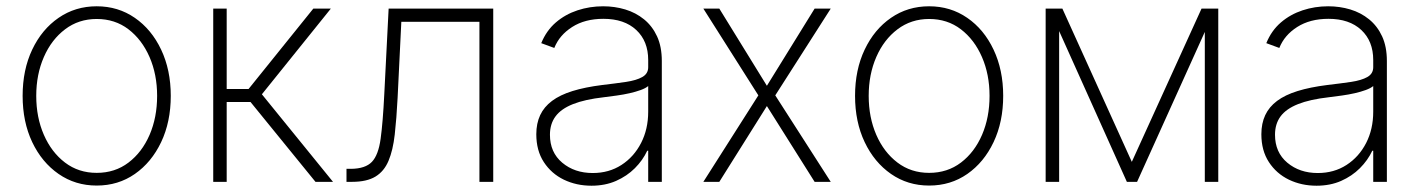

<svg xmlns="http://www.w3.org/2000/svg" viewBox="-20 -573 4473 605"><path d="M284.7 11.7Q217.3 11.7 164.6 -24.9Q111.8 -61.5 81.5 -125.2Q51.3 -189 51.3 -271Q51.3 -353 81.5 -416.7Q111.8 -480.5 164.6 -516.8Q217.3 -553.2 284.7 -553.2Q352.1 -553.2 404.8 -516.8Q457.5 -480.5 487.8 -416.5Q518.1 -352.5 518.1 -271Q518.1 -189 487.8 -125.2Q457.5 -61.5 405 -24.9Q352.5 11.7 284.7 11.7ZM284.7 -28.3Q342.3 -28.3 385 -60.8Q427.7 -93.3 451.4 -148.2Q475.1 -203.1 475.1 -271Q475.1 -338.4 451.2 -393.3Q427.2 -448.2 384.8 -480.7Q342.3 -513.2 284.7 -513.2Q228 -513.2 185.1 -480.7Q142.1 -448.2 118.2 -393.3Q94.2 -338.4 94.2 -271Q94.2 -203.1 118.2 -148.2Q142.1 -93.3 184.8 -60.8Q227.5 -28.3 284.7 -28.3Z M651.9 0V-545.9H694.3V-292.5H763.2L967.3 -545.9H1022.5L805.2 -275.9L1029.3 0H974.1L769.5 -251.5H694.3V0Z M1071.8 0V-41H1086.4Q1131.3 -41.5 1151.9 -63Q1172.4 -84.5 1179.4 -136Q1186.5 -187.5 1190.9 -276.4L1204.6 -545.9H1534.2V0H1490.7V-504.4H1244.6L1232.9 -265.1Q1229.5 -199.2 1223.9 -149.4Q1218.3 -99.6 1204.3 -66.4Q1190.4 -33.2 1163.1 -16.6Q1135.7 0 1089.4 0Z M1843.8 12.2Q1796.4 12.2 1756.8 -6.8Q1717.3 -25.9 1693.6 -62.3Q1669.9 -98.6 1669.9 -149.9Q1669.9 -184.1 1682.1 -210.2Q1694.3 -236.3 1719.5 -255.1Q1744.6 -273.9 1783.9 -286.1Q1823.2 -298.3 1877.9 -305.2Q1919.9 -310.1 1952.6 -314.9Q1985.4 -319.8 2003.9 -330.3Q2022.5 -340.8 2022.5 -361.3V-383.8Q2022.5 -443.4 1984.9 -478.5Q1947.3 -513.7 1881.3 -513.7Q1823.2 -513.7 1783 -488Q1742.7 -462.4 1726.6 -421.9L1685.5 -437Q1701.7 -476.6 1731.4 -502.2Q1761.2 -527.8 1799.8 -540.5Q1838.4 -553.2 1880.4 -553.2Q1917 -553.2 1950.2 -543.2Q1983.4 -533.2 2009.5 -512Q2035.6 -490.7 2050.5 -458.3Q2065.4 -425.8 2065.4 -380.9V0H2022.5V-98.1H2019.5Q2005.4 -67.9 1980.5 -43Q1955.6 -18.1 1921.1 -2.9Q1886.7 12.2 1843.8 12.2ZM1847.7 -27.8Q1898.9 -27.8 1938.2 -53.2Q1977.5 -78.6 2000 -122.3Q2022.5 -166 2022.5 -221.2V-301.8Q2014.2 -294.9 1998.8 -289.3Q1983.4 -283.7 1964.1 -279.3Q1944.8 -274.9 1923.8 -272Q1902.8 -269 1882.8 -266.6Q1822.8 -259.8 1785.4 -244.9Q1748 -230 1730.5 -206.3Q1712.9 -182.6 1712.9 -148.4Q1712.9 -92.8 1751.7 -60.3Q1790.5 -27.8 1847.7 -27.8Z M2246.6 -545.9 2396.5 -302.7 2546.9 -545.9H2597.7L2422.9 -272.5L2597.7 0H2546.9L2396.5 -238.8L2246.6 0H2196.3L2369.6 -272.5L2196.3 -545.9Z M2907.7 11.7Q2840.3 11.7 2787.6 -24.9Q2734.9 -61.5 2704.6 -125.2Q2674.3 -189 2674.3 -271Q2674.3 -353 2704.6 -416.7Q2734.9 -480.5 2787.6 -516.8Q2840.3 -553.2 2907.7 -553.2Q2975.1 -553.2 3027.8 -516.8Q3080.6 -480.5 3110.8 -416.5Q3141.1 -352.5 3141.1 -271Q3141.1 -189 3110.8 -125.2Q3080.6 -61.5 3028.1 -24.9Q2975.6 11.7 2907.7 11.7ZM2907.7 -28.3Q2965.3 -28.3 3008.1 -60.8Q3050.8 -93.3 3074.5 -148.2Q3098.1 -203.1 3098.1 -271Q3098.1 -338.4 3074.2 -393.3Q3050.3 -448.2 3007.8 -480.7Q2965.3 -513.2 2907.7 -513.2Q2851.1 -513.2 2808.1 -480.7Q2765.1 -448.2 2741.2 -393.3Q2717.3 -338.4 2717.3 -271Q2717.3 -203.1 2741.2 -148.2Q2765.1 -93.3 2807.9 -60.8Q2850.6 -28.3 2907.7 -28.3Z M3546.4 -63 3766.1 -545.9H3809.6L3563 0H3530.8L3285.6 -545.9H3327.6ZM3317.4 -545.9V0H3274.9V-545.9ZM3776.4 0V-545.9H3818.8V0Z M4128.4 12.2Q4081.1 12.2 4041.5 -6.8Q4002 -25.9 3978.3 -62.3Q3954.6 -98.6 3954.6 -149.9Q3954.6 -184.1 3966.8 -210.2Q3979 -236.3 4004.2 -255.1Q4029.3 -273.9 4068.6 -286.1Q4107.9 -298.3 4162.6 -305.2Q4204.6 -310.1 4237.3 -314.9Q4270 -319.8 4288.6 -330.3Q4307.1 -340.8 4307.1 -361.3V-383.8Q4307.1 -443.4 4269.5 -478.5Q4231.9 -513.7 4166 -513.7Q4107.9 -513.7 4067.6 -488Q4027.3 -462.4 4011.2 -421.9L3970.2 -437Q3986.3 -476.6 4016.1 -502.2Q4045.9 -527.8 4084.5 -540.5Q4123 -553.2 4165 -553.2Q4201.7 -553.2 4234.9 -543.2Q4268.1 -533.2 4294.2 -512Q4320.3 -490.7 4335.2 -458.3Q4350.1 -425.8 4350.1 -380.9V0H4307.1V-98.1H4304.2Q4290 -67.9 4265.1 -43Q4240.2 -18.1 4205.8 -2.9Q4171.4 12.2 4128.4 12.2ZM4132.3 -27.8Q4183.6 -27.8 4222.9 -53.2Q4262.2 -78.6 4284.7 -122.3Q4307.1 -166 4307.1 -221.2V-301.8Q4298.8 -294.9 4283.4 -289.3Q4268.1 -283.7 4248.8 -279.3Q4229.5 -274.9 4208.5 -272Q4187.5 -269 4167.5 -266.6Q4107.4 -259.8 4070.1 -244.9Q4032.7 -230 4015.1 -206.3Q3997.6 -182.6 3997.6 -148.4Q3997.6 -92.8 4036.4 -60.3Q4075.2 -27.8 4132.3 -27.8Z"/></svg>

Font: Inter Tight ExtraLight
Style: Regular
Weight: 250
Designer: Rasmus Andersson
Foundry: rsms
Version: Version 3.004